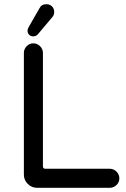

<svg xmlns="http://www.w3.org/2000/svg" viewBox="-20 -894 602 915"><path d="M111.3 -748Q111.3 -755.9 118.2 -767.6L168 -854.5Q177.7 -874 201.2 -874Q216.8 -874 227.5 -863.8Q238.3 -853.5 238.3 -836.9Q238.3 -821.3 228.5 -811.5L161.1 -731.4Q152.3 -720.7 138.7 -720.7Q127 -720.7 119.1 -728Q111.3 -735.4 111.3 -748ZM93.8 -61.5V-641.6Q93.8 -660.2 106.9 -673.8Q120.1 -687.5 138.7 -687.5Q157.2 -687.5 170.9 -673.8Q184.6 -660.2 184.6 -641.6V-101.6Q184.6 -89.8 196.3 -89.8H502.9Q521.5 -89.8 535.2 -76.2Q548.8 -62.5 548.8 -43.9Q548.8 -25.4 535.2 -12.2Q521.5 1 502.9 1H156.2Q130.9 1 112.3 -17.6Q93.8 -36.1 93.8 -61.5Z"/></svg>

Font: jf-openhuninn-1.1
Style: Regular
Weight: 400
Designer: [Kosugi Maru]
      Designed by Motoya company      

      [Varela Round]
      Joe Prince(Latin component); Avraham Co
Foundry: justfont CO.,LTD.
Version: 1.1